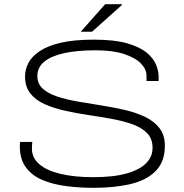

<svg xmlns="http://www.w3.org/2000/svg" viewBox="-20 -888 883 920"><path d="M429 12Q362 12 298.5 4Q235 -4 184.5 -25Q134 -46 104.5 -85.5Q75 -125 75 -187Q75 -195 75.5 -200.5Q76 -206 76 -208H135Q134 -202 133.5 -194.5Q133 -187 133 -175Q133 -132 168 -101.5Q203 -71 269.5 -55Q336 -39 428 -39Q473 -39 515 -43.5Q557 -48 592.5 -58.5Q628 -69 654.5 -85.5Q681 -102 696 -125.5Q711 -149 711 -180Q711 -223 685.5 -249.5Q660 -276 616 -292Q572 -308 517.5 -318Q463 -328 405.5 -336.5Q348 -345 293.5 -357Q239 -369 195 -388.5Q151 -408 125.5 -440Q100 -472 100 -522Q100 -555 116 -586Q132 -617 169.5 -642.5Q207 -668 270.5 -683Q334 -698 430 -698Q528 -698 589 -680.5Q650 -663 683 -635.5Q716 -608 728 -577.5Q740 -547 740 -522V-500H682V-525Q682 -556 655.5 -583.5Q629 -611 575 -629Q521 -647 438 -647Q348 -647 286 -633Q224 -619 191.5 -592Q159 -565 159 -524Q159 -487 184.5 -463.5Q210 -440 254 -425.5Q298 -411 352.5 -401.5Q407 -392 464.5 -383Q522 -374 576.5 -361.5Q631 -349 675 -328Q719 -307 744.5 -273.5Q770 -240 770 -190Q770 -114 727 -69.5Q684 -25 607 -6.5Q530 12 429 12ZM367 -736 484 -868H564V-864L421 -736Z"/></svg>

Font: Archivo Expanded Thin
Style: Regular
Weight: 250
Width: 7
Designer: Hector Gatti
Foundry: Omnibus-Type
Version: Version 2.001